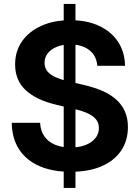

<svg xmlns="http://www.w3.org/2000/svg" viewBox="-20 -838 691 949"><path d="M294.9 90.8V-818.4H353V90.8ZM329.1 11.2Q239.7 11.2 174.8 -17.1Q109.9 -45.4 74.5 -99.6Q39.1 -153.8 38.1 -231H178.2Q180.2 -191.9 199 -164.6Q217.8 -137.2 251.2 -123Q284.7 -108.9 329.1 -108.9Q371.1 -108.9 402.3 -121.1Q433.6 -133.3 451.2 -154.8Q468.8 -176.3 468.8 -205.6Q468.8 -230.5 454.3 -248.3Q439.9 -266.1 411.4 -278.8Q382.8 -291.5 338.9 -301.3L260.3 -319.8Q159.7 -343.3 107.2 -392.1Q54.7 -440.9 54.7 -519.5Q54.7 -585.4 89.4 -634.5Q124 -683.6 185.5 -710.9Q247.1 -738.3 327.6 -738.3Q409.2 -738.3 469.2 -710.4Q529.3 -682.6 563 -632.1Q596.7 -581.5 598.1 -512.7H460.9Q457 -562.5 421.4 -590.3Q385.7 -618.2 327.1 -618.2Q289.1 -618.2 260.3 -606.4Q231.4 -594.7 215.8 -574.2Q200.2 -553.7 200.2 -527.3Q200.2 -502 214.8 -484.6Q229.5 -467.3 257.3 -455.3Q285.2 -443.4 323.7 -434.6L392.6 -418.5Q444.3 -406.7 485.1 -389.2Q525.9 -371.6 554.2 -346.2Q582.5 -320.8 597.4 -287.1Q612.3 -253.4 612.3 -210.4Q612.3 -142.6 578.4 -92.8Q544.4 -43 481.2 -15.9Q418 11.2 329.1 11.2Z"/></svg>

Font: Inter Cardless Tabular Bold
Style: Bold
Weight: 700
Designer: Rasmus Andersson
Foundry: rsms
Version: Version 4.000;git-4fc901f